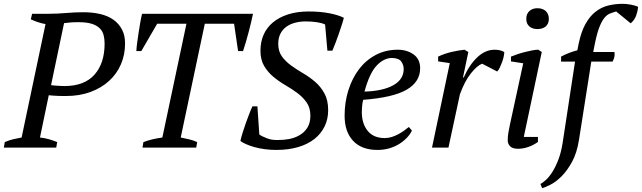

<svg xmlns="http://www.w3.org/2000/svg" viewBox="-40 -772 3357 1004"><path d="M370 -656Q346 -656 327.5 -654.5Q309 -653 295 -651L227 -327Q232 -326 241.5 -325Q251 -324 261.5 -323.5Q272 -323 281.5 -322.5Q291 -322 297 -322Q401 -322 454 -381.5Q507 -441 507 -544Q507 -569 501.5 -589.5Q496 -610 480.5 -625Q465 -640 438.5 -648Q412 -656 370 -656ZM169 -53Q195 -50 217.5 -43.5Q240 -37 259 -29L254 0H-20L-15 -29Q8 -39 29.5 -44Q51 -49 73 -53L198 -646Q176 -650 157 -656.5Q138 -663 121 -671L128 -700H218Q258 -700 305.5 -704Q353 -708 396 -708Q444 -708 484.5 -698.5Q525 -689 553.5 -668.5Q582 -648 598 -617.5Q614 -587 614 -545Q614 -486 592.5 -436Q571 -386 530.5 -349Q490 -312 433 -291Q376 -270 306 -270Q301 -270 289.5 -270Q278 -270 264.5 -270.5Q251 -271 237.5 -272Q224 -273 215 -274Z M986 0H705L710 -29Q734 -38 757.5 -43.5Q781 -49 809 -53L935 -648H782L699 -505H673Q674 -525 677.5 -550.5Q681 -576 685 -602.5Q689 -629 693.5 -654.5Q698 -680 703 -700H1283Q1279 -680 1273 -655Q1267 -630 1260 -603.5Q1253 -577 1245.5 -551.5Q1238 -526 1231 -505H1205L1184 -648H1031L905 -53Q929 -48 950.5 -43Q972 -38 991 -29Z M1316 -69Q1327 -60 1353 -50Q1377 -40 1403 -40Q1405 -40 1408 -40Q1413 -40 1417 -40Q1445 -40 1472 -45Q1503 -51 1528 -66Q1553 -81 1568 -105.5Q1583 -130 1583 -167Q1583 -208 1563.5 -236Q1544 -264 1515 -285.5Q1486 -307 1452.5 -326.5Q1419 -346 1390 -370Q1361 -394 1341.5 -426.5Q1322 -459 1322 -507Q1322 -553 1338.5 -590.5Q1355 -628 1387.5 -655Q1420 -682 1467 -697Q1514 -712 1574 -712Q1635 -712 1683 -702.5Q1731 -693 1758 -679Q1754 -662 1746.5 -639.5Q1739 -617 1731 -593Q1723 -569 1714 -546.5Q1705 -524 1698 -507H1672L1660 -644Q1643 -652 1616.5 -656Q1590 -660 1559 -660Q1529 -660 1502.5 -653Q1476 -646 1456.5 -631.5Q1437 -617 1426 -595Q1415 -573 1415 -543Q1415 -503 1434.5 -476.5Q1454 -450 1483 -429Q1512 -408 1545.5 -388.5Q1579 -369 1608 -344Q1637 -319 1656.5 -283.5Q1676 -248 1676 -196Q1676 -149 1657.5 -111Q1639 -73 1604.5 -45.5Q1570 -18 1519.5 -3Q1469 12 1405 12Q1373 12 1343.5 8Q1314 4 1289.5 -3Q1265 -10 1246 -18.5Q1227 -27 1217 -35Q1221 -53 1228.5 -77.5Q1236 -102 1245 -127Q1254 -152 1263 -175.5Q1272 -199 1280 -216H1306Z M2009 -469Q1966 -468 1929 -428.5Q1892 -389 1866 -293Q1963 -296 2017 -326.5Q2071 -357 2071 -411Q2071 -432 2058.5 -450Q2046 -468 2009 -469ZM2114 -89Q2105 -70 2088 -52Q2071 -34 2048 -19.5Q2025 -5 1996 3.5Q1967 12 1934 12Q1851 12 1806.5 -35.5Q1762 -83 1762 -167Q1762 -238 1782 -301Q1802 -364 1838 -411Q1874 -458 1925.5 -485Q1977 -512 2040 -512Q2088 -512 2122.5 -487.5Q2157 -463 2157 -415Q2157 -344 2086.5 -303Q2016 -262 1859 -250Q1855 -233 1853.5 -217Q1852 -201 1852 -186Q1852 -126 1882.5 -88Q1913 -50 1972 -50Q1991 -50 2009.5 -56Q2028 -62 2044.5 -71Q2061 -80 2074.5 -90Q2088 -100 2098 -108Z M2481 -439Q2455 -429 2422.5 -388.5Q2390 -348 2365 -279L2305 0H2219L2312 -442L2251 -451V-476Q2285 -492 2322 -500.5Q2359 -509 2389 -512L2409 -500L2381 -367H2385Q2414 -433 2456 -472.5Q2498 -512 2546 -512Q2559 -512 2572 -509.5Q2585 -507 2597 -500Q2597 -491 2594 -476.5Q2591 -462 2585.5 -447Q2580 -432 2573.5 -418.5Q2567 -405 2560 -398Z M2632 -451V-476Q2647 -482 2666 -488.5Q2685 -495 2705 -500Q2725 -505 2743 -508.5Q2761 -512 2775 -512L2793 -500L2699 -56H2773V-30Q2752 -14 2724 -4Q2696 6 2669 6Q2640 6 2627.5 -7Q2615 -20 2615 -37Q2615 -57 2618 -76Q2621 -95 2626 -118L2696 -441ZM2712 -673Q2712 -699 2728 -714Q2744 -729 2770 -729Q2798 -729 2814 -714Q2830 -699 2830 -673Q2830 -648 2814 -634Q2798 -620 2770 -620Q2744 -620 2728 -634Q2712 -648 2712 -673Z M2967 -450H2894V-476Q2914 -487 2936.5 -495.5Q2959 -504 2979 -509L2986 -544Q2999 -606 3021.5 -646.5Q3044 -687 3074 -710.5Q3104 -734 3140 -743Q3176 -752 3217 -752Q3234 -752 3257.5 -748Q3281 -744 3297 -736Q3295 -714 3286.5 -690.5Q3278 -667 3258 -650L3182 -712Q3164 -707 3149 -701Q3134 -695 3120.5 -678.5Q3107 -662 3095 -632Q3083 -602 3072 -550L3062 -500H3173Q3174 -494 3174 -488Q3174 -469 3163 -450H3052L2988 -43Q2977 28 2951 75Q2925 122 2895.5 151Q2866 180 2838 194Q2810 208 2795 212L2786 190Q2798 184 2815 168.5Q2832 153 2848.5 127Q2865 101 2879.5 63.5Q2894 26 2902 -24Z"/></svg>

Font: PTSerif
Style: Italic
Weight: 400
Italic angle: -12°
Designer: A.Korolkova, O.Umpeleva, V.Yefimov
Foundry: ParaType Ltd
Version: Version 1.000W OFL; ttfautohint (v1.2) -l 8 -r 50 -G 200 -x 